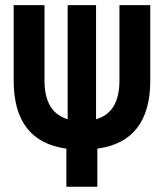

<svg xmlns="http://www.w3.org/2000/svg" viewBox="-20 -713 626 733"><path d="M238.3 -257.8V-693.4H346.7V-257.8Q436 -283.2 436 -405.3V-693.4H553.7V-405.3Q553.7 -172.9 351.6 -145.5V0H233.4V-145.5Q32.2 -173.3 32.2 -405.3V-693.4H149.9V-405.3Q149.9 -284.2 238.3 -257.8Z"/></svg>

Font: CaskaydiaCove NFP SemiBold
Style: Regular
Weight: 600
Designer: Aaron Bell
Foundry: Saja Typeworks
Version: Version 2111.001; VTT 6.35;Nerd Fonts 3.1.1